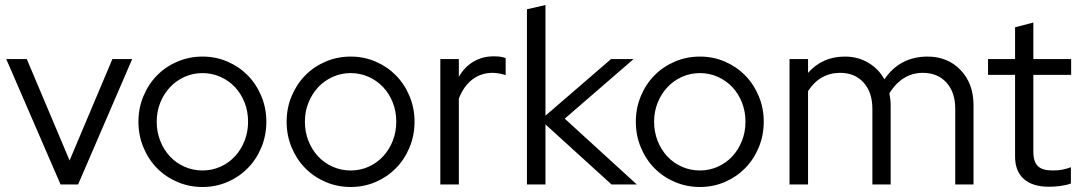

<svg xmlns="http://www.w3.org/2000/svg" viewBox="-20 -737 4315 767"><path d="M222 0 5 -501H87L258 -96L429 -501H508L292 0Z M533 -251Q533 -305 553 -353Q573 -401 607.5 -436Q642 -471 689 -491Q736 -511 789 -511Q842 -511 888.5 -491Q935 -471 969.5 -436Q1004 -401 1024 -353Q1044 -305 1044 -251Q1044 -196 1024 -148Q1004 -100 969.5 -65Q935 -30 888.5 -10Q842 10 789 10Q736 10 689 -10Q642 -30 607.5 -65Q573 -100 553 -148Q533 -196 533 -251ZM789 -56Q827 -56 860.5 -71Q894 -86 918.5 -112.5Q943 -139 957 -174.5Q971 -210 971 -251Q971 -292 957 -327.5Q943 -363 918.5 -389Q894 -415 860.5 -430Q827 -445 789 -445Q751 -445 717.5 -430Q684 -415 659.5 -389Q635 -363 620.5 -327.5Q606 -292 606 -251Q606 -210 620 -174.5Q634 -139 658.5 -112.5Q683 -86 717 -71Q751 -56 789 -56Z M1125 -251Q1125 -305 1145 -353Q1165 -401 1199.5 -436Q1234 -471 1281 -491Q1328 -511 1381 -511Q1434 -511 1480.5 -491Q1527 -471 1561.5 -436Q1596 -401 1616 -353Q1636 -305 1636 -251Q1636 -196 1616 -148Q1596 -100 1561.5 -65Q1527 -30 1480.5 -10Q1434 10 1381 10Q1328 10 1281 -10Q1234 -30 1199.5 -65Q1165 -100 1145 -148Q1125 -196 1125 -251ZM1381 -56Q1419 -56 1452.5 -71Q1486 -86 1510.5 -112.5Q1535 -139 1549 -174.5Q1563 -210 1563 -251Q1563 -292 1549 -327.5Q1535 -363 1510.5 -389Q1486 -415 1452.5 -430Q1419 -445 1381 -445Q1343 -445 1309.5 -430Q1276 -415 1251.5 -389Q1227 -363 1212.5 -327.5Q1198 -292 1198 -251Q1198 -210 1212 -174.5Q1226 -139 1250.5 -112.5Q1275 -86 1309 -71Q1343 -56 1381 -56Z M1739 0V-501H1813V-430Q1835 -469 1871 -490.5Q1907 -512 1953 -512Q1967 -512 1978 -510.5Q1989 -509 2000 -505V-437Q1987 -441 1974 -443.5Q1961 -446 1948 -446Q1902 -446 1867 -419.5Q1832 -393 1813 -343V0Z M2085 0V-700L2159 -717V-275L2421 -501H2511L2236 -263L2524 0H2423L2159 -240V0Z M2520 -251Q2520 -305 2540 -353Q2560 -401 2594.5 -436Q2629 -471 2676 -491Q2723 -511 2776 -511Q2829 -511 2875.5 -491Q2922 -471 2956.5 -436Q2991 -401 3011 -353Q3031 -305 3031 -251Q3031 -196 3011 -148Q2991 -100 2956.5 -65Q2922 -30 2875.5 -10Q2829 10 2776 10Q2723 10 2676 -10Q2629 -30 2594.5 -65Q2560 -100 2540 -148Q2520 -196 2520 -251ZM2776 -56Q2814 -56 2847.5 -71Q2881 -86 2905.5 -112.5Q2930 -139 2944 -174.5Q2958 -210 2958 -251Q2958 -292 2944 -327.5Q2930 -363 2905.5 -389Q2881 -415 2847.5 -430Q2814 -445 2776 -445Q2738 -445 2704.5 -430Q2671 -415 2646.5 -389Q2622 -363 2607.5 -327.5Q2593 -292 2593 -251Q2593 -210 2607 -174.5Q2621 -139 2645.5 -112.5Q2670 -86 2704 -71Q2738 -56 2776 -56Z M3134 0V-501H3208V-446Q3236 -478 3273 -494.5Q3310 -511 3355 -511Q3407 -511 3448.5 -486.5Q3490 -462 3513 -420Q3544 -466 3587.5 -488.5Q3631 -511 3685 -511Q3766 -511 3817.5 -457Q3869 -403 3869 -317V0H3796V-302Q3796 -368 3761 -407Q3726 -446 3666 -446Q3625 -446 3591 -425Q3557 -404 3533 -364Q3535 -353 3536.5 -341.5Q3538 -330 3538 -317V0H3465V-302Q3465 -368 3430 -407Q3395 -446 3336 -446Q3296 -446 3263.5 -427.5Q3231 -409 3208 -373V0Z M4035 -112V-438H3927V-501H4035V-628L4108 -647V-501H4259V-438H4108V-131Q4108 -91 4126 -73.5Q4144 -56 4185 -56Q4206 -56 4222.5 -59Q4239 -62 4258 -69V-4Q4239 3 4215.5 6Q4192 9 4170 9Q4105 9 4070 -22Q4035 -53 4035 -112Z"/></svg>

Font: Red Hat Display
Style: Regular
Weight: 400
Designer: Pentagram / MCKL
Foundry: Pentagram / MCKL
Version: Version 1.003; Red Hat Display